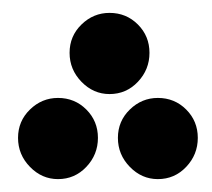

<svg xmlns="http://www.w3.org/2000/svg" viewBox="-20 -252 329 298"><path d="M150 -106Q125 -106 106.5 -125Q88 -144 88 -170Q88 -196 106.5 -214Q125 -232 150 -232Q176 -232 194 -214Q212 -196 212 -170Q212 -144 194 -125Q176 -106 150 -106ZM70 26Q45 26 26.5 7Q8 -12 8 -38Q8 -64 26.5 -82Q45 -100 70 -100Q96 -100 114 -82Q132 -64 132 -38Q132 -12 114 7Q96 26 70 26ZM225 26Q200 26 181.5 7Q163 -12 163 -38Q163 -64 181.5 -82Q200 -100 225 -100Q251 -100 269 -82Q287 -64 287 -38Q287 -12 269 7Q251 26 225 26Z"/></svg>

Font: Noto Sans
Style: Bold
Weight: 700
Designer: Monotype Design Team
Foundry: Monotype Imaging Inc.
Version: Version 2.000;GOOG;noto-source:20170915:90ef993387c0; ttfaut